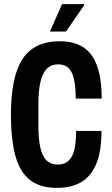

<svg xmlns="http://www.w3.org/2000/svg" viewBox="-20 -899 542 931"><path d="M256 12Q174 12 125 -26.5Q76 -65 54.5 -144Q33 -223 33 -344Q33 -527 89.5 -613Q146 -699 270 -699Q337 -699 382 -671Q427 -643 450 -581.5Q473 -520 473 -421H347Q347 -474 339.5 -511.5Q332 -549 313.5 -568Q295 -587 262 -587Q229 -587 207.5 -566Q186 -545 176 -502Q166 -459 166 -390V-295Q166 -227 175.5 -184Q185 -141 206 -121Q227 -101 260 -101Q292 -101 312 -119Q332 -137 340.5 -173Q349 -209 349 -264H472Q472 -166 447 -105Q422 -44 374 -16Q326 12 256 12ZM222 -746 281 -879H388L389 -875L300 -746Z"/></svg>

Font: Archivo ExtraCondensed
Style: Bold
Weight: 700
Width: 2
Designer: Hector Gatti
Foundry: Omnibus-Type
Version: Version 2.001